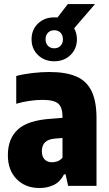

<svg xmlns="http://www.w3.org/2000/svg" viewBox="-20 -910 534 940"><path d="M173.5 10.5Q104.5 10.5 61.5 -33Q18.5 -76.5 18.5 -150.5Q18.5 -230.5 67.2 -275.8Q116 -321 229 -328.5L286 -333V-338.5Q286 -384.5 265 -402.8Q244 -421 188 -421Q159 -421 125 -416.2Q91 -411.5 59.5 -402V-538Q95.5 -547.5 139 -552.5Q182.5 -557.5 222 -557.5Q302 -557.5 353 -535.8Q404 -514 428.2 -464.2Q452.5 -414.5 452.5 -330.5V0H313.5L301 -56.5H293.5Q275 -20 243.8 -4.8Q212.5 10.5 173.5 10.5ZM185 -170Q185 -142.5 198.8 -129Q212.5 -115.5 235 -115.5Q247.5 -115.5 261 -120.2Q274.5 -125 286 -138V-234.5L250 -231.5Q185 -227 185 -170ZM245.5 -610Q197.5 -610 166 -640.5Q134.5 -671 134.5 -717.5Q134.5 -764.5 166 -794.8Q197.5 -825 245.5 -825Q253.5 -825 261.5 -824.5L312 -890H445L343 -771.5Q356.5 -747.5 356.5 -717.5Q356.5 -671 325 -640.5Q293.5 -610 245.5 -610ZM245.5 -673.5Q264.5 -673.5 276.2 -685.5Q288 -697.5 288 -717.5Q288 -738 276.2 -750Q264.5 -762 245.5 -762Q227 -762 215 -750Q203 -738 203 -717.5Q203 -697.5 215 -685.5Q227 -673.5 245.5 -673.5Z"/></svg>

Font: Encode Sans Condensed Condensed ExtraBold
Style: Regular
Weight: 800
Width: 3
Designer: Multiple Designers
Foundry: Impallari Type
Version: Version 3.000; ttfautohint (v1.8.3) -l 8 -r 50 -G 200 -x 14 